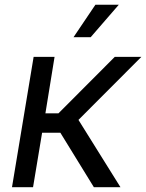

<svg xmlns="http://www.w3.org/2000/svg" viewBox="-20 -777 607 797"><path d="M29.8 0 119.6 -541H206.5L168.5 -306.6H222.7L456.5 -541H566.9L305.7 -279.3L480 0H369.6L230.5 -226.1H154.8L117.2 0ZM285.2 -622.6 376 -757.3H473.1L356.4 -622.6Z"/></svg>

Font: Inter 17pt
Style: Italic
Weight: 400
Italic angle: -9.3988°
Version: Version 4.001;git-66647c0bb